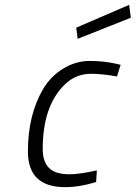

<svg xmlns="http://www.w3.org/2000/svg" viewBox="-20 -761 559 791"><path d="M460 -498 477 -494 462 -446Q400 -457 356 -457Q290 -457 244 -410Q156 -322 156 -147Q156 -95 182 -69Q208 -43 266 -43Q301 -43 360 -55L379 -59L376 -11Q308 10 248 10Q95 10 95 -137Q95 -288 158 -395Q190 -448 241.5 -479Q293 -510 350 -510Q407 -510 460 -498ZM300 -601 294 -647 512 -741 519 -688Z"/></svg>

Font: Titillium Web Light
Style: Italic
Weight: 300
Italic angle: -13°
Version: Version 1.002;PS 57.000;hotconv 1.0.70;makeotf.lib2.5.55311